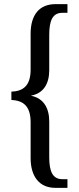

<svg xmlns="http://www.w3.org/2000/svg" viewBox="-20 -780 381 928"><path d="M248 128H306V86H281C235 86 218 49 218 -19V-192C218 -259 190 -305 131 -317V-318C190 -329 218 -375 218 -441V-612C218 -682 235 -718 281 -718H306V-760H248C170 -760 128 -708 128 -617V-443C128 -362 88 -339 35 -337V-297C88 -294 128 -272 128 -189V-16C128 73 170 128 248 128Z"/></svg>

Font: Noto Serif Myanmar ExtCond
Style: Regular
Weight: 400
Width: 2
Designer: Ben Mitchell and the Monotype Design Team
Foundry: Monotype Imaging Inc.
Version: Version 2.106